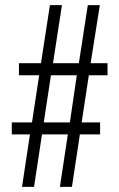

<svg xmlns="http://www.w3.org/2000/svg" viewBox="-20 -718 465 750"><path d="M66 12 97 -193H26V-240H105L133 -424H54V-471H140L175 -698H222L187 -471H288L323 -698H370L334 -471H400V-424H327L299 -240H371V-193H292L261 12H214L245 -193H144L113 12ZM151 -240H253L280 -424H179Z"/></svg>

Font: Archivo ExtraCondensed ExtraLight
Style: Regular
Weight: 250
Width: 2
Designer: Hector Gatti
Foundry: Omnibus-Type
Version: Version 2.001